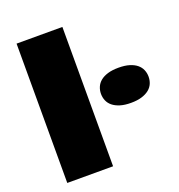

<svg xmlns="http://www.w3.org/2000/svg" viewBox="-143 -925 973 1044"><g transform="rotate(-20 343.5 -403.0)"><path d="M68.4 -806.2H333.5V0H68.4ZM406.2 -392.1Q406.2 -413.1 414.1 -431.6Q421.9 -450.2 438.7 -464.1Q455.6 -478 481.4 -485.8Q507.3 -493.7 543.9 -493.7Q580.6 -493.7 606.4 -485.8Q632.3 -478 649.2 -464.1Q666 -450.2 673.8 -431.6Q681.6 -413.1 681.6 -392.1Q681.6 -371.1 673.8 -352.5Q666 -334 649.2 -320.3Q632.3 -306.6 606.4 -298.6Q580.6 -290.5 543.9 -290.5Q507.3 -290.5 481.4 -298.6Q455.6 -306.6 438.7 -320.3Q421.9 -334 414.1 -352.5Q406.2 -371.1 406.2 -392.1Z"/></g></svg>

Font: Poller One
Style: Regular
Weight: 400
Designer: Yvonne Schttler
Foundry: Yvonne Schttler
Version: Version 1.002